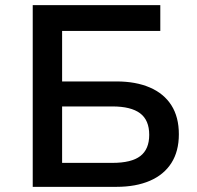

<svg xmlns="http://www.w3.org/2000/svg" viewBox="-20 -725 766 745"><path d="M107 0V-705H602V-605H221V-409H432Q507 -409 561.5 -385.5Q616 -362 645 -316.5Q674 -271 674 -204Q674 -138 645 -92.5Q616 -47 561.5 -23.5Q507 0 432 0ZM221 -93H416Q490 -93 524.5 -119.5Q559 -146 559 -202Q559 -259 523.5 -285.5Q488 -312 416 -312H221Z"/></svg>

Font: Nunito Sans 6pt SemiBold
Style: Regular
Weight: 600
Version: Version 3.101;gftools[0.9.27]